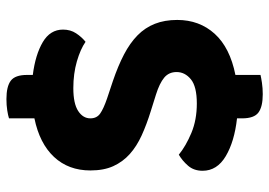

<svg xmlns="http://www.w3.org/2000/svg" viewBox="-140 -603 837 597"><g transform="rotate(-90 278.5 -304.5)"><path d="M255 -111Q308 -111 330.5 -129.5Q353 -148 353 -174Q353 -198 335.5 -212.5Q318 -227 283 -238L232 -254Q190 -267 156 -282.5Q122 -298 98 -319.5Q74 -341 60.5 -370.5Q47 -400 47 -442Q47 -510 89 -555Q131 -600 209 -616V-695Q218 -698 234 -700.5Q250 -703 269 -703Q308 -703 326 -689.5Q344 -676 344 -639V-621Q407 -613 446 -590Q485 -567 485 -527Q485 -504 473.5 -486.5Q462 -469 447 -457Q424 -473 386 -484Q348 -495 303 -495Q255 -495 232 -480Q209 -465 209 -442Q209 -422 224 -411.5Q239 -401 271 -390L325 -372Q372 -356 407.5 -337.5Q443 -319 467 -295.5Q491 -272 503 -241.5Q515 -211 515 -172Q515 -103 472 -55.5Q429 -8 344 9V87Q336 89 319.5 91.5Q303 94 284 94Q245 94 227 80.5Q209 67 209 30V14Q137 6 91.5 -21Q46 -48 46 -93Q46 -120 61.5 -138Q77 -156 96 -167Q123 -145 163.5 -128Q204 -111 255 -111Z"/></g></svg>

Font: Baloo Da 2
Style: Bold
Weight: 700
Designer: Noopur Datye, Sulekha Rajkumar and Ek Type
Foundry: Ek Type
Version: Version 1.640;hotconv 1.0.111;makeotfexe 2.5.65597; ttfautoh